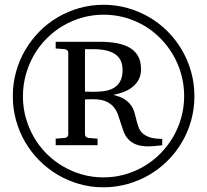

<svg xmlns="http://www.w3.org/2000/svg" viewBox="-20 -757 877 813"><path d="M499 -460.9Q499 -481.4 492.2 -497.8Q485.4 -514.2 470.2 -525.6Q455.1 -537.1 431.4 -543Q407.7 -548.8 374 -548.8H339.8V-369.1Q340.3 -369.1 344.7 -368.9Q349.1 -368.7 355 -368.7Q360.8 -368.7 366.9 -368.4Q373 -368.2 377 -368.2Q406.7 -368.2 429.4 -372.8Q452.1 -377.4 467.5 -388.4Q482.9 -399.4 491 -417Q499 -434.6 499 -460.9ZM667 -142.1Q664.6 -141.6 658.2 -140.9Q651.9 -140.1 643.6 -139.4Q635.3 -138.7 626 -137.9Q616.7 -137.2 608.9 -137.2Q575.7 -137.2 555.2 -145.8Q534.7 -154.3 522.2 -168.5Q509.8 -182.6 503.2 -200.4Q496.6 -218.3 491 -237.1Q485.4 -255.9 478.8 -273.7Q472.2 -291.5 459.7 -305.7Q447.3 -319.8 426.8 -328.4Q406.2 -336.9 373 -336.9Q361.8 -336.9 351.6 -336.4Q341.3 -335.9 339.8 -335.9V-187Q339.8 -182.6 343.8 -178.2Q347.7 -173.8 355 -172.9L393.1 -169.9V-142.1H215.8V-169.9L253.9 -172.9Q261.7 -173.8 265.4 -178.2Q269 -182.6 269 -187V-535.2Q269 -539.6 265.4 -543.7Q261.7 -547.9 253.9 -548.8L215.8 -551.8V-580.1H401.9Q442.9 -580.1 475.3 -574Q507.8 -567.9 530.5 -554.2Q553.2 -540.5 565.2 -518.3Q577.1 -496.1 577.1 -463.9Q577.1 -438.5 567.4 -420.2Q557.6 -401.9 541.5 -388.9Q525.4 -376 504.2 -367.9Q482.9 -359.9 460 -355Q489.7 -348.1 507.3 -336.7Q524.9 -325.2 534.9 -311Q544.9 -296.9 549.3 -280.8Q553.7 -264.6 557.6 -248.8Q561.5 -232.9 566.7 -218.5Q571.8 -204.1 583.3 -193.1Q594.7 -182.1 614.5 -175.5Q634.3 -168.9 667 -168.9ZM759.8 -350.1Q759.8 -397.9 747.6 -441.9Q735.4 -485.8 713.1 -524.2Q690.9 -562.5 659.9 -594Q628.9 -625.5 591.1 -647.9Q553.2 -670.4 509.5 -682.6Q465.8 -694.8 418.9 -694.8Q372.1 -694.8 328.6 -682.6Q285.2 -670.4 247.3 -648.2Q209.5 -626 178 -594.5Q146.5 -563 124.3 -524.7Q102.1 -486.3 89.6 -441.7Q77.1 -397 77.1 -348.1Q77.1 -301.3 89.4 -257.8Q101.6 -214.4 123.5 -176.3Q145.5 -138.2 176.5 -106.9Q207.5 -75.7 245.6 -53.2Q283.7 -30.8 327.1 -18.3Q370.6 -5.9 418 -5.9Q465.3 -5.9 509 -18.3Q552.7 -30.8 590.6 -53.2Q628.4 -75.7 659.7 -107.4Q690.9 -139.2 713.1 -177.2Q735.4 -215.3 747.6 -259.3Q759.8 -303.2 759.8 -350.1ZM803.2 -350.1Q803.2 -296.9 789.6 -247.6Q775.9 -198.2 750.7 -155.3Q725.6 -112.3 690.4 -77.1Q655.3 -42 612.3 -16.8Q569.3 8.3 520 22.2Q470.7 36.1 417 36.1Q364.3 36.1 315.7 22.2Q267.1 8.3 224.6 -16.8Q182.1 -42 147 -77.1Q111.8 -112.3 86.7 -155.3Q61.5 -198.2 47.9 -247.6Q34.2 -296.9 34.2 -350.1Q34.2 -403.3 47.9 -452.6Q61.5 -502 86.7 -544.9Q111.8 -587.9 146.7 -623.3Q181.6 -658.7 224.4 -683.8Q267.1 -709 316.4 -722.9Q365.7 -736.8 418.9 -736.8Q471.2 -736.8 520.3 -722.9Q569.3 -709 612.1 -684.1Q654.8 -659.2 689.9 -623.8Q725.1 -588.4 750.2 -545.4Q775.4 -502.4 789.3 -452.9Q803.2 -403.3 803.2 -350.1Z"/></svg>

Font: Charis SIL
Style: Regular
Weight: 400
Foundry: SIL International
Version: Version 4.112